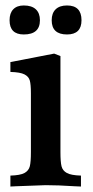

<svg xmlns="http://www.w3.org/2000/svg" viewBox="-20 -679 340 702"><path d="M18 -37Q54 -38 69.5 -46.5Q85 -55 89 -71Q93 -87 93 -123V-338Q93 -370 89 -384.5Q85 -399 69.5 -407Q54 -415 18 -416V-452L178 -483L201 -474V-123Q201 -87 205 -71Q209 -55 224.5 -46.5Q240 -38 276 -37V3L253 2Q192 -2 147 -2Q134 -2 38 2L18 3ZM126 -605Q126 -553 67 -553Q15 -553 15 -605Q15 -631 28.5 -645Q42 -659 67 -659Q96 -659 111 -645Q126 -631 126 -605ZM278 -605Q278 -553 225 -553Q169 -553 169 -605Q169 -631 183.5 -645Q198 -659 225 -659Q278 -659 278 -605Z"/></svg>

Font: Gupter
Style: Bold
Weight: 700
Designer: Octavio Pardo
Version: Version 1.000